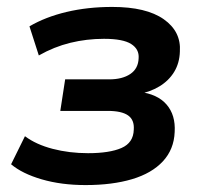

<svg xmlns="http://www.w3.org/2000/svg" viewBox="-20 -524 587 554"><path d="M227 10Q157 10 100.5 -6.5Q44 -23 12 -50L52 -131Q84 -107 132 -94.5Q180 -82 234 -82Q296 -82 330.5 -97Q365 -112 366 -150Q368 -178 349.5 -191Q331 -204 291 -204H154L168 -295H295Q333 -295 356 -310.5Q379 -326 380 -356Q382 -382 358.5 -397Q335 -412 280 -412Q230 -412 183 -400.5Q136 -389 92 -364L65 -448Q111 -475 172 -489.5Q233 -504 304 -504Q402 -504 452.5 -468.5Q503 -433 499 -375Q498 -342 482.5 -316.5Q467 -291 439.5 -274.5Q412 -258 377 -252L381 -259Q434 -253 460.5 -222.5Q487 -192 484 -143Q482 -93 450 -58.5Q418 -24 361 -7Q304 10 227 10Z"/></svg>

Font: Nunito Sans 10pt
Style: Bold Italic
Weight: 700
Italic angle: -9°
Designer: Vernon Adams
Foundry: Vernon Adams
Version: Version 3.101;gftools[0.9.27]